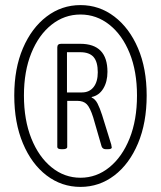

<svg xmlns="http://www.w3.org/2000/svg" viewBox="-20 -731 632 754"><path d="M296 3Q222 3 163 -42Q104 -87 70 -168Q36 -249 36 -356Q36 -462 70 -541.5Q104 -621 163 -666Q222 -711 296 -711Q370 -711 429 -666Q488 -621 522 -541.5Q556 -462 556 -356Q556 -249 522 -168Q488 -87 429 -42Q370 3 296 3ZM296 -33Q359 -33 409.5 -74Q460 -115 489 -187.5Q518 -260 518 -356Q518 -451 489 -522.5Q460 -594 409.5 -634Q359 -674 296 -674Q233 -674 182.5 -634Q132 -594 103 -522.5Q74 -451 74 -356Q74 -260 103 -187.5Q132 -115 182.5 -74Q233 -33 296 -33ZM222 -145Q205 -145 205 -154V-545Q205 -559 220 -559H295Q402 -559 402 -449Q402 -410 385.5 -383Q369 -356 340 -350V-348Q354 -342 363 -324.5Q372 -307 381 -279L417 -163Q417 -160 418 -156.5Q419 -153 419 -152Q419 -145 403 -145H396Q383 -145 379 -156L346 -270Q334 -308 321 -321.5Q308 -335 283 -335H244V-154Q244 -145 226 -145ZM243 -368H302Q331 -368 347.5 -389Q364 -410 364 -447Q364 -488 347.5 -507Q331 -526 295 -526H243Z"/></svg>

Font: Asap Condensed ExtraLight
Style: Regular
Weight: 200
Width: 3
Designer: Pablo Cosgaya
Foundry: Omnibus-Type
Version: Version 3.001; ttfautohint (v1.8.4.7-5d5b)